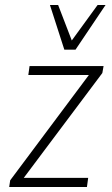

<svg xmlns="http://www.w3.org/2000/svg" viewBox="-20 -753 449 773"><path d="M17 0 21 -27 349 -466V-451H94L99 -487H397L392 -459L63 -20L65 -37H335L330 0ZM239 -553 181 -733H214L269 -590L373 -733H405L284 -553Z"/></svg>

Font: Nunito Sans 10pt Condensed ExtraLight
Style: Italic
Weight: 250
Width: 3
Italic angle: -9°
Designer: Vernon Adams
Foundry: Vernon Adams
Version: Version 3.101;gftools[0.9.27]